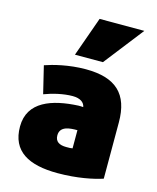

<svg xmlns="http://www.w3.org/2000/svg" viewBox="-127 -928 850 1041"><g transform="rotate(15 298.5 -407.5)"><path d="M297 26C406 26 496 7 547 -10V-326C547 -485 469 -558 300 -558C205 -558 120 -536 74 -520L111 -367C158 -385 218 -399 269 -399C312 -399 335 -381 339 -356C331 -357 322 -357 312 -357C167 -350 35 -307 35 -166C35 -27 134 26 297 26ZM379 -619 552 -841H301L222 -619ZM243 -172C243 -225 301 -227 341 -227V-125C330 -123 327 -123 306 -123C267 -123 243 -137 243 -172Z"/></g></svg>

Font: Repo ExtraBlack
Style: Regular
Weight: 400
Designer: Stefan Peev
Foundry: Context Ltd
Version: Version 001.502